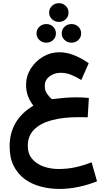

<svg xmlns="http://www.w3.org/2000/svg" viewBox="-20 -870 679 1227"><path d="M293.9 -789.6Q293.9 -814.9 312.3 -832.3Q330.6 -849.6 356.4 -849.6Q382.3 -849.6 400.1 -832.3Q418 -814.9 418 -789.6Q418 -764.2 400.1 -747.1Q382.3 -730 356.4 -730Q330.6 -730 312.3 -747.3Q293.9 -764.6 293.9 -789.6ZM374.5 -656.7Q374.5 -682.1 392.8 -699.2Q411.1 -716.3 437 -716.3Q462.9 -716.3 480.7 -699.2Q498.5 -682.1 498.5 -656.7Q498.5 -631.3 480.7 -614.3Q462.9 -597.2 437 -597.2Q411.1 -597.2 392.8 -614.3Q374.5 -631.3 374.5 -656.7ZM213.4 -656.7Q213.4 -682.1 231.7 -699.2Q250 -716.3 275.9 -716.3Q301.8 -716.3 319.6 -699.2Q337.4 -682.1 337.4 -656.7Q337.4 -631.3 319.6 -614.3Q301.8 -597.2 275.9 -597.2Q250 -597.2 231.7 -614.3Q213.4 -631.3 213.4 -656.7ZM547.9 -244.1 540.5 -120.1Q520.5 -121.1 506.3 -121.1Q492.2 -121.1 478 -121.1Q382.8 -121.1 310.8 -101.8Q238.8 -82.5 198.2 -42.2Q157.7 -2 157.7 61.5Q157.7 112.8 185.5 145.5Q213.4 178.2 258.3 194.1Q303.2 210 354.5 210Q412.6 210 464.6 198.2Q516.6 186.5 565.4 167L600.1 288.6Q544.9 311 482.7 324.2Q420.4 337.4 359.9 337.4Q296.9 337.4 239.5 322Q182.1 306.6 137.7 274.2Q93.3 241.7 67.4 189.9Q41.5 138.2 41.5 65.4Q41.5 -104 193.4 -194.8Q172.4 -220.7 159.4 -254.4Q146.5 -288.1 146.5 -327.1Q146.5 -383.3 176.3 -430.9Q206.1 -478.5 254.4 -507.3Q302.7 -536.1 358.4 -536.1Q405.3 -536.1 452.6 -517.6Q500 -499 546.9 -465.8L499.5 -358.9Q465.8 -378.9 434.6 -391.8Q403.3 -404.8 366.7 -404.8Q328.1 -404.8 297.1 -382.3Q266.1 -359.9 266.1 -320.3Q266.1 -290.5 281.5 -269.5Q296.9 -248.5 311.5 -236.3Q356.9 -241.7 393.6 -244.9Q430.2 -248 467.3 -248Q487.3 -248 505.6 -247.3Q523.9 -246.6 547.9 -244.1Z"/></svg>

Font: Vazirmatn RD UI FD
Style: Bold
Weight: 700
Designer: Saber Rastikerdar
Foundry: Saber Rastikerdar
Version: Version 33.003